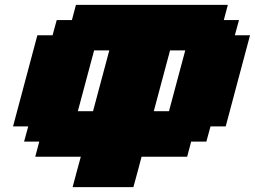

<svg xmlns="http://www.w3.org/2000/svg" viewBox="-20 -645 1049 790"><path d="M278.8 125H528.8Q534.7 104 545.9 62.5Q557.1 21 562.5 0H750L766.6 -62.5H829.1L846.2 -125H908.7Q925.3 -187.5 958.7 -312.5Q992.2 -437.5 1008.8 -500H946.3L963.4 -562.5H900.9L917.5 -625H292.5L275.9 -562.5H213.4L196.3 -500H133.8Q117.2 -437.5 83.7 -312.5Q50.3 -187.5 33.7 -125H96.2L79.1 -62.5H141.6L125 0H312.5Q306.6 21 295.4 62.5Q284.2 104 278.8 125ZM675.3 -187.5H612.8Q624 -229 646.2 -312.5Q668.5 -396 679.7 -437.5H742.2Q731 -396 708.7 -312.5Q686.5 -229 675.3 -187.5ZM362.8 -187.5H300.3Q311.5 -229 333.7 -312.3Q356 -395.5 367.2 -437.5H429.7Q418.5 -396 396.2 -312.5Q374 -229 362.8 -187.5Z"/></svg>

Font: Faithful 32x
Style: BoldOblique
Weight: 400
Foundry: Faithful Resource Pack
Version: Version 1.0; January 27, 2023